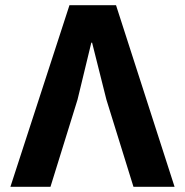

<svg xmlns="http://www.w3.org/2000/svg" viewBox="-20 -718 711 738"><path d="M247 -698H426L651 0H493L389 -335L334 -554H331L278 -335L174 0H20Z"/></svg>

Font: IBM Plex Sans Var
Style: Regular
Weight: 400
Designer: Mike Abbink, Paul van der Laan, Pieter van Rosmalen
Foundry: Bold Monday
Version: Version 3.000